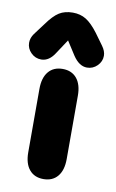

<svg xmlns="http://www.w3.org/2000/svg" viewBox="-100 -673 441 728"><g transform="rotate(10 121.0 -309.5)"><path d="M46 -79Q46 -36 65.5 -12.5Q85 11 120 11Q155 11 174.5 -12.5Q194 -36 194 -79V-323Q194 -366 174.5 -389.5Q155 -413 120 -413Q85 -413 65.5 -389.5Q46 -366 46 -323ZM121 -523 155 -470Q179 -434 209 -434Q232 -434 248.5 -450.5Q265 -467 265 -489Q265 -507 251 -526L219 -570Q194 -603 172 -616.5Q150 -630 121 -630Q90 -630 68.5 -616.5Q47 -603 22 -568L-11 -524Q-17 -516 -20 -507Q-23 -498 -23 -489Q-23 -467 -6.5 -450.5Q10 -434 33 -434Q64 -434 86 -470Z"/></g></svg>

Font: Beiruti Black
Style: Regular
Weight: 900
Designer: Arlette Boutros
Foundry: Boutros
Version: Version 1.41